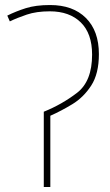

<svg xmlns="http://www.w3.org/2000/svg" viewBox="-20 -743 437 763"><path d="M179 -723Q122 -723 82.5 -710.5Q43 -698 9 -681L19 -658Q48 -672 86.5 -685Q125 -698 178 -698Q256 -698 301 -654Q346 -610 346 -526Q346 -420 286 -374Q226 -328 154 -299V0H180V-283Q223 -302 267.5 -329Q312 -356 342.5 -403Q373 -450 373 -528Q373 -620 321.5 -671.5Q270 -723 179 -723Z"/></svg>

Font: Noto Sans UI Thin
Style: Regular
Weight: 250
Designer: Monotype Design Team
Foundry: Monotype Imaging Inc.
Version: Version 1.901